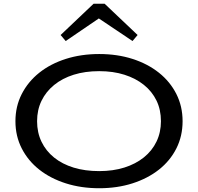

<svg xmlns="http://www.w3.org/2000/svg" viewBox="-20 -987 1052 1020"><path d="M507 13Q411 13 329.5 -13Q248 -39 188.5 -86Q129 -133 95.5 -198.5Q62 -264 62 -343Q62 -422 95.5 -487.5Q129 -553 188.5 -600.5Q248 -648 329.5 -674Q411 -700 507 -700Q603 -700 684 -674Q765 -648 824.5 -600.5Q884 -553 917 -487.5Q950 -422 950 -343Q950 -264 917 -198.5Q884 -133 824.5 -86Q765 -39 684 -13Q603 13 507 13ZM507 -78Q581 -78 641 -97Q701 -116 744.5 -151Q788 -186 811.5 -235Q835 -284 835 -343Q835 -404 811.5 -452.5Q788 -501 744.5 -536Q701 -571 641 -590Q581 -609 507 -609Q432 -609 371.5 -590Q311 -571 267.5 -535.5Q224 -500 200.5 -451.5Q177 -403 177 -343Q177 -283 200.5 -234Q224 -185 267.5 -150Q311 -115 371.5 -96.5Q432 -78 507 -78ZM329 -769 302 -801 477 -967H536L711 -801L684 -769L505 -889Z"/></svg>

Font: BioRhyme SemiExpanded
Style: Regular
Weight: 400
Width: 6
Designer: Aoife Mooney
Foundry: Aoife Mooney Type
Version: Version 1.600;gftools[0.9.33]